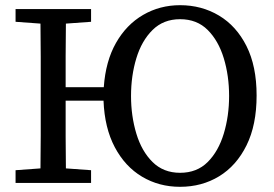

<svg xmlns="http://www.w3.org/2000/svg" viewBox="-20 -705 1057 740"><path d="M674 -39Q739 -39 780.5 -80.5Q822 -122 842.5 -190Q863 -258 863 -335Q863 -413 842.5 -480.5Q822 -548 780.5 -589.5Q739 -631 674 -631Q610 -631 568 -589.5Q526 -548 505.5 -480.5Q485 -413 485 -335Q485 -258 505.5 -190Q526 -122 568 -80.5Q610 -39 674 -39ZM674 15Q593 15 527.5 -24Q462 -63 422.5 -137.5Q383 -212 379 -317H233Q233 -242 233 -179Q233 -116 234 -56L331 -49V0H40V-49L136 -56Q137 -119 137 -183Q137 -247 137 -311V-359Q137 -423 137 -486.5Q137 -550 136 -614L40 -621V-670H331V-621L234 -614Q233 -551 233 -488.5Q233 -426 233 -369H380Q387 -469 427 -539.5Q467 -610 531.5 -647.5Q596 -685 674 -685Q757 -685 824 -645Q891 -605 930 -527.5Q969 -450 969 -337Q969 -223 930 -144.5Q891 -66 824.5 -25.5Q758 15 674 15Z"/></svg>

Font: Source Serif 4 SmText
Style: Regular
Weight: 400
Designer: Frank Grießhammer
Foundry: Adobe
Version: Version 4.005;hotconv 1.1.0;makeotfexe 2.6.0